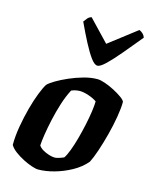

<svg xmlns="http://www.w3.org/2000/svg" viewBox="-117 -860 733 935"><g transform="rotate(15 249.0 -392.0)"><path d="M167 0Q155 0 134 -7Q113 -14 89.5 -26Q66 -38 46 -53Q26 -68 17 -84Q17 -128 25.5 -177.5Q34 -227 46.5 -273.5Q59 -320 73 -355.5Q87 -391 98 -408Q108 -419 134 -434.5Q160 -450 194.5 -465Q229 -480 265 -490Q301 -500 333 -500Q348 -500 371.5 -492Q395 -484 419 -471.5Q443 -459 460.5 -446.5Q478 -434 481 -425Q481 -394 473.5 -349Q466 -304 453.5 -256Q441 -208 427 -166.5Q413 -125 401 -102Q373 -69 332 -46.5Q291 -24 247.5 -12Q204 0 167 0ZM231 -77Q237 -77 250.5 -81Q264 -85 275 -90Q285 -104 296 -133Q307 -162 317 -198.5Q327 -235 335 -272.5Q343 -310 347.5 -342Q352 -374 352 -393Q335 -405 309.5 -413.5Q284 -422 266 -422Q245 -422 223 -413Q205 -379 191.5 -336.5Q178 -294 168.5 -251Q159 -208 153.5 -172.5Q148 -137 147 -116Q157 -100 184 -88.5Q211 -77 231 -77ZM315 -563Q300 -563 281 -589Q262 -615 239.5 -658Q217 -701 193 -753Q200 -762 207 -771Q214 -780 227 -784L329 -677L468 -784Q480 -779 488 -770.5Q496 -762 498 -753Q456 -702 419.5 -658.5Q383 -615 356 -589Q329 -563 315 -563Z"/></g></svg>

Font: Texturina ExtraBold
Style: Italic
Weight: 800
Italic angle: -11°
Designer: Guillermo Torres Carreño
Foundry: Omnibus-Type
Version: Version 1.002; ttfautohint (v1.8.3)